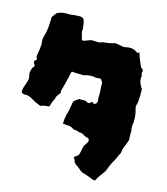

<svg xmlns="http://www.w3.org/2000/svg" viewBox="-53 -715 734 843"><g transform="rotate(-5 314.0 -293.0)"><path d="M583 -385Q584 -380 581 -377.5Q578 -375 577 -371Q576 -367 576.5 -363.5Q577 -360 575 -357Q569 -347 568 -336Q567 -325 569 -314Q569 -308 572 -302Q570 -298 568.5 -292.5Q567 -287 565 -282Q564 -278 562 -273.5Q560 -269 558 -265Q555 -257 552 -250Q549 -243 544 -237Q536 -228 536 -210Q535 -197 531.5 -184.5Q528 -172 523 -160Q521 -153 518 -150Q514 -143 512 -135Q511 -125 506.5 -114.5Q502 -104 499 -93Q498 -86 494 -80.5Q490 -75 485 -70Q477 -62 469.5 -53Q462 -44 457 -33Q455 -30 452.5 -27Q450 -24 446 -22Q442 -17 437 -12Q432 -7 427 -2Q414 8 402.5 20Q391 32 381 44Q369 52 355.5 61Q342 70 331 81Q328 79 325 77Q322 75 320 74Q311 66 302.5 58.5Q294 51 284 44Q277 40 271 30Q267 21 261 13Q255 5 250 -5Q250 -11 250 -17.5Q250 -24 247 -30Q255 -33 258 -33Q271 -36 276 -44Q281 -52 286 -60.5Q291 -69 297 -76Q300 -78 305 -81.5Q310 -85 314 -89Q317 -91 319 -95.5Q321 -100 319 -105Q315 -110 310 -113Q305 -116 301 -121Q298 -128 291.5 -131.5Q285 -135 279 -138Q274 -143 269 -145.5Q264 -148 258 -151Q254 -155 250 -160.5Q246 -166 240 -168Q233 -171 226.5 -174Q220 -177 213 -181Q220 -200 233 -220Q241 -229 246.5 -239Q252 -249 258 -259Q260 -262 261.5 -265.5Q263 -269 266 -273Q273 -277 280 -278.5Q287 -280 294 -282Q300 -279 306.5 -277Q313 -275 319 -273Q323 -270 326.5 -265.5Q330 -261 336 -260Q341 -260 346 -265Q347 -265 347.5 -265.5Q348 -266 348 -266V-265Q351 -262 353.5 -258.5Q356 -255 360 -254Q375 -258 376 -271Q377 -277 379.5 -283.5Q382 -290 384 -294Q387 -302 389.5 -310.5Q392 -319 394 -327Q396 -331 397.5 -336Q399 -341 400 -346Q399 -350 398.5 -354Q398 -358 396 -362Q389 -366 381 -367Q373 -368 367 -374Q360 -376 353 -379Q346 -382 338 -383Q333 -383 328.5 -383.5Q324 -384 319 -385Q309 -390 297 -394Q285 -398 274 -404Q272 -403 270.5 -402.5Q269 -402 268 -401Q257 -382 244 -363Q231 -344 217 -324Q216 -322 216 -317Q209 -311 200.5 -306Q192 -301 187 -291Q179 -285 173 -277Q167 -269 160 -261Q155 -262 149.5 -263.5Q144 -265 139 -266Q134 -267 129.5 -267Q125 -267 120 -267Q116 -272 110.5 -276.5Q105 -281 100 -286Q96 -291 92 -296Q88 -301 84 -305Q73 -318 59 -322Q48 -324 45 -335Q50 -350 61.5 -362.5Q73 -375 82 -391L87 -417Q89 -420 90.5 -422.5Q92 -425 94 -428Q96 -430 98 -433Q100 -436 102 -437Q105 -439 107.5 -440Q110 -441 112 -445Q112 -447 111 -449.5Q110 -452 110 -453Q109 -459 110 -462.5Q111 -466 117 -468Q118 -469 120 -469.5Q122 -470 123 -471Q123 -471 123.5 -472Q124 -473 124 -474Q124 -476 124 -478.5Q124 -481 123 -484Q125 -487 126.5 -490Q128 -493 130 -497Q135 -505 139 -513Q143 -521 147 -529Q149 -533 150.5 -536.5Q152 -540 152 -544Q155 -558 163 -569Q177 -587 186.5 -607.5Q196 -628 204 -650L206 -652Q211 -656 216.5 -659Q222 -662 228 -666Q230 -666 233 -666.5Q236 -667 238 -667Q246 -667 256 -665Q267 -663 276 -659Q285 -655 294 -653Q304 -652 313 -648.5Q322 -645 330 -643Q334 -641 336 -639Q342 -635 343 -630Q344 -621 342 -611.5Q340 -602 338 -593Q337 -587 334.5 -582.5Q332 -578 331 -573Q330 -557 328 -543Q329 -535 337 -535H369Q376 -532 384.5 -529Q393 -526 402 -522Q407 -521 412 -521.5Q417 -522 421 -521Q434 -517 447 -515Q460 -513 474 -512Q482 -508 491 -502.5Q500 -497 509 -492Q520 -491 531.5 -488Q543 -485 553 -477Q556 -474 559 -470Q562 -466 566 -461Q568 -462 570.5 -462Q573 -462 574 -463H575Q575 -463 574.5 -448.5Q574 -434 575 -423Q575 -416 575.5 -409.5Q576 -403 577 -396Q578 -393 580 -390.5Q582 -388 583 -385Z"/></g></svg>

Font: Darumadrop One
Style: Regular
Weight: 400
Version: Version 1.000